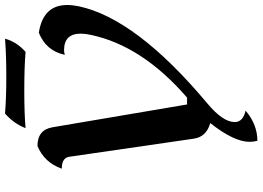

<svg xmlns="http://www.w3.org/2000/svg" viewBox="-156 -690 1013 740"><g transform="rotate(-90 350.0 -320.5)"><path d="M176.8 165.5Q172.9 149.9 172.9 135.3Q172.9 75.2 245.1 -16.1Q192.4 -30.8 185.1 -79.1L115.2 -560.1Q110.8 -588.4 69.3 -588.4Q93.3 -655.8 156.7 -682.1Q219.2 -682.1 229 -624L316.9 -105.5H343.3Q543 -278.3 585 -476.1Q589.8 -498 589.8 -515.6Q589.8 -579.6 525.9 -579.6Q517.6 -579.6 508.3 -576.7Q523.4 -648.9 593.3 -676.8Q700.2 -660.6 700.2 -567.4Q700.2 -546.9 695.3 -522.9Q647.9 -301.3 320.8 -27.3Q249 32.7 249 78.1Q249 109.9 293 120.1Q239.7 165.5 176.8 165.5ZM519.5 -728Q460.4 -732.9 371.1 -732.9Q281.7 -732.9 225.6 -728Q242.7 -772.5 281.7 -807.1Q343.3 -802.2 424.8 -802.2Q506.8 -802.2 570.3 -807.1Q558.6 -762.7 519.5 -728Z"/></g></svg>

Font: Balgruf
Style: Italic
Weight: 500
Italic angle: -12°
Designer: Paul James Miller
Foundry: High-Logic / Made with FontCreator
Version: Version 1.201;March 28, 2021;FontCreator 13.0.0.2683 64-bit